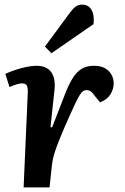

<svg xmlns="http://www.w3.org/2000/svg" viewBox="-20 -809 540 829"><path d="M100 -411Q101 -429 96 -439Q91 -449 75 -449Q65 -449 52 -445Q39 -441 21 -433L3 -490Q22 -499 46 -507Q70 -515 94 -520Q118 -525 137 -525Q182 -525 201.5 -497Q221 -469 215 -418L198 -260L205 -259L257 -393Q274 -439 292 -468.5Q310 -498 332 -511.5Q354 -525 386 -525Q415 -525 434 -514Q453 -503 462 -485.5Q471 -468 471 -449Q471 -425 457 -402Q443 -379 412 -367L390 -394Q379 -410 371 -415Q363 -420 353 -420Q346 -420 339.5 -416Q333 -412 325.5 -400.5Q318 -389 307.5 -367.5Q297 -346 281 -310Q255 -252 240 -215Q225 -178 217.5 -155Q210 -132 207 -114.5Q204 -97 202 -76L194 0H82ZM284 -757Q296 -773 307.5 -781Q319 -789 335 -789Q361 -789 374.5 -767.5Q388 -746 384 -705L202 -579L174 -608Z"/></svg>

Font: Literata 18pt SemiBold
Style: Italic
Weight: 600
Italic angle: -2°
Designer: Latin by Veronika Burian and Jose Scaglione. Greek by Irene Vlachou. Cyrillic by Vera Evstafieva
Foundry: TypeTogether
Version: Version 3.103;gftools[0.9.29]